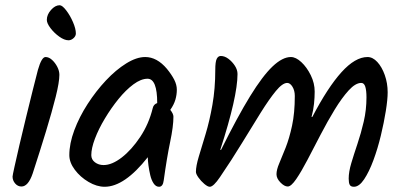

<svg xmlns="http://www.w3.org/2000/svg" viewBox="-20 -709 1543 734"><path d="M242 -555Q226 -555 206.5 -569Q187 -583 173 -601.5Q159 -620 159 -633Q159 -653 175 -671Q191 -689 208 -689Q218 -689 233 -669.5Q248 -650 259 -624.5Q270 -599 270 -581Q270 -571 261 -563Q252 -555 242 -555ZM62 4Q48 4 38 -7.5Q28 -19 28 -34Q28 -38 35.5 -72Q43 -106 54.5 -155.5Q66 -205 79.5 -260Q93 -315 105 -363.5Q117 -412 125 -442Q139 -491 154 -491Q167 -491 179 -480Q191 -469 199 -453.5Q207 -438 207 -423Q207 -395 193 -339Q179 -283 156 -207.5Q133 -132 105 -46Q88 4 62 4Z M380 5Q350 5 318.5 -13.5Q287 -32 266 -60Q245 -88 245 -116Q245 -160 264 -211Q283 -262 315 -311.5Q347 -361 385 -401.5Q423 -442 462.5 -466.5Q502 -491 535 -491Q580 -491 618 -446Q636 -424 646 -404.5Q656 -385 656 -366Q656 -347 650.5 -328Q645 -309 631 -289Q643 -274 643 -263Q643 -226 630.5 -166.5Q618 -107 606 -20Q603 5 588 5Q576 5 567.5 -7.5Q559 -20 554.5 -39Q550 -58 547.5 -77Q545 -96 545 -108Q456 5 380 5ZM376 -78Q408 -78 445.5 -107Q483 -136 516 -185.5Q549 -235 564 -296Q567 -310 581 -315Q581 -408 544 -408Q519 -408 490 -386.5Q461 -365 433 -330.5Q405 -296 381 -256Q357 -216 343 -179Q329 -142 329 -116Q329 -99 343 -88.5Q357 -78 376 -78Z M782 5Q774 5 761 -6Q748 -17 738.5 -30.5Q729 -44 729 -52Q729 -74 740 -110.5Q751 -147 766 -196.5Q781 -246 792 -308Q803 -370 803 -442Q803 -473 808.5 -484Q814 -495 824 -495Q839 -495 853.5 -484Q868 -473 878 -457.5Q888 -442 888 -426Q888 -339 822 -136H825Q888 -263 936 -341Q984 -419 1022 -455Q1060 -491 1092 -491Q1111 -491 1132 -471.5Q1153 -452 1168 -421.5Q1183 -391 1183 -359Q1183 -337 1180.5 -312.5Q1178 -288 1171 -262H1174Q1233 -375 1285.5 -433Q1338 -491 1385 -491Q1405 -491 1422.5 -472Q1440 -453 1451 -422Q1462 -391 1462 -356Q1462 -329 1455 -285Q1448 -241 1436 -191Q1424 -141 1407.5 -96.5Q1391 -52 1372 -23.5Q1353 5 1333 5Q1321 5 1317 -2.5Q1313 -10 1313 -26Q1313 -52 1323 -85.5Q1333 -119 1346.5 -159Q1360 -199 1370.5 -244Q1381 -289 1381 -337Q1381 -363 1376.5 -377.5Q1372 -392 1361 -392Q1339 -392 1313 -363.5Q1287 -335 1259.5 -290Q1232 -245 1205.5 -194Q1179 -143 1155.5 -98Q1132 -53 1112.5 -24.5Q1093 4 1080 4Q1067 4 1052 -11.5Q1037 -27 1037 -43Q1037 -60 1047.5 -84.5Q1058 -109 1072 -144.5Q1086 -180 1096.5 -228.5Q1107 -277 1107 -342Q1107 -363 1098 -377.5Q1089 -392 1078 -392Q1060 -392 1034.5 -361Q1009 -330 976.5 -278Q944 -226 905 -162Q866 -98 821 -32Q796 5 782 5Z"/></svg>

Font: Solitreo
Style: Regular
Weight: 400
Designer: Nathan Gross, Bryan Kirschen, Binghamton University
Foundry: Eli Heuer
Version: Version 1.100; ttfautohint (v1.8.4.7-5d5b)